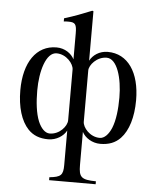

<svg xmlns="http://www.w3.org/2000/svg" viewBox="-59 -712 795 978"><g transform="rotate(5 339.0 -222.5)"><path d="M299 -95C299 -66 262 -20 211 -20C187 -20 166 -43 152 -76C135 -117 129 -175 129 -233C129 -332 157 -430 211 -430C262 -430 299 -383 299 -355ZM379 -357C379 -385 417 -430 467 -430C521 -430 549 -332 549 -233C549 -175 543 -117 526 -76C512 -43 491 -20 467 -20C416 -20 379 -66 379 -95ZM379 -660 373 -662C321 -641 288 -628 233 -611V-595C242 -596 249 -596 258 -596C292 -596 299 -586 299 -539V-407C284 -436 251 -460 208 -460C105 -460 43 -369 43 -227C43 -141 64 -71 103 -30C129 -3 162 10 206 10C248 10 284 -14 299 -43V133C299 185 288 196 229 202V217H467V202C392 201 379 189 379 126V-43C394 -14 430 10 472 10C516 10 549 -3 575 -30C614 -71 635 -141 635 -227C635 -369 573 -460 470 -460C427 -460 394 -436 379 -407Z"/></g></svg>

Font: XITS Math
Style: Regular
Weight: 400
Designer: MicroPress Inc., with final additions and corrections provided by Coen Hoffman, Elsevier (retired)
Version: Version 1.302